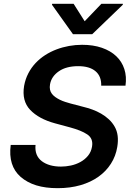

<svg xmlns="http://www.w3.org/2000/svg" viewBox="-20 -971 689 1002"><path d="M35.9 -214.8H165.5Q159.8 -159.1 198.5 -129.6Q236.2 -101.6 298.3 -101.6Q323.5 -101.6 350 -107.2Q376.4 -112.9 399.3 -125.4Q422.2 -137.8 438.7 -157.5Q455.3 -177.2 460.2 -205.3Q467.7 -247.9 435.4 -269.5Q419 -280.5 396.8 -289.4Q374.6 -298.3 345.9 -306.1L267 -327.4Q182.2 -350.5 137.4 -397.7Q93 -444.6 105.8 -522.7Q112.2 -558.2 127.7 -588.1Q143.1 -617.9 165.5 -641.7Q187.9 -665.5 215.7 -683.4Q243.6 -701.3 275.2 -713.2Q306.8 -725.1 340.6 -731.2Q374.3 -737.2 408.4 -737.2Q466.6 -737.2 511.7 -721.6Q556.8 -706 586.5 -677.9Q616.1 -649.9 628.9 -610.6Q641.7 -571.4 634.9 -523.8H508.2Q509.6 -573.2 478.3 -599.4Q447.1 -625.7 388.1 -625.7Q356.9 -625.7 331.9 -619.1Q306.8 -612.6 287.3 -599.1Q248.2 -572.1 241.1 -530.9Q235.8 -500.7 251.1 -481.2Q258.5 -471.6 269.4 -464Q280.2 -456.3 293 -450.1Q305.8 -443.9 320 -439.3Q334.2 -434.7 348.4 -430.8L413.7 -413.7Q437.9 -408 461.8 -399.3Q485.8 -390.6 507.6 -378Q529.5 -365.4 547.8 -348.5Q566.1 -331.7 578.8 -309.3Q602.6 -267.4 592 -204.2Q584.2 -156.2 558.9 -116.7Q533.7 -77.1 493.8 -48.7Q453.8 -20.2 400 -4.6Q346.2 11 280.9 11Q217 11 169.6 -3.6Q122.2 -18.1 87.7 -47.9Q21.7 -105.8 35.9 -214.8ZM252.1 -951H364.3L421.9 -860.1L508.9 -951H621.4L620.7 -946L461.3 -792.6H360.8L251.4 -946Z"/></svg>

Font: Inter P Semi Bold
Style: Italic
Weight: 600
Italic angle: 9.39999°
Designer: Rasmus Andersson
Foundry: rsms
Version: Version 3.018;git-588b23468